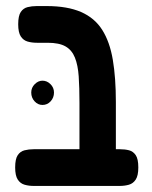

<svg xmlns="http://www.w3.org/2000/svg" viewBox="-20 -603 501 633"><path d="M302 10Q276 10 263 2.5Q250 -5 246 -18Q242 -31 242 -45V-264Q242 -314 239.5 -351Q237 -388 227 -413Q217 -438 196 -450Q175 -462 137 -462H102Q85 -462 71 -466Q57 -470 48.5 -483Q40 -496 40 -523Q40 -551 48.5 -563.5Q57 -576 71 -579.5Q85 -583 101 -583H134Q202 -583 247 -563.5Q292 -544 317 -504.5Q342 -465 352 -405.5Q362 -346 362 -267V-52Q362 -35 358.5 -21Q355 -7 342.5 1.5Q330 10 302 10ZM91 10Q75 10 61 6Q47 2 38.5 -11Q30 -24 30 -51Q30 -79 38.5 -91.5Q47 -104 61 -107.5Q75 -111 91 -111H375Q392 -111 405.5 -107.5Q419 -104 427.5 -91.5Q436 -79 436 -51Q436 -24 427.5 -11Q419 2 405 6Q391 10 374 10ZM120 -257Q105 -257 94 -269Q83 -281 83 -298Q83 -314 94.5 -325.5Q106 -337 120 -337Q135 -337 146.5 -325.5Q158 -314 158 -298Q158 -281 147 -269Q136 -257 120 -257Z"/></svg>

Font: Fredoka Condensed Medium
Style: Regular
Weight: 500
Width: 3
Designer: Ben Nathan
Foundry: Milena B. Brandão, Ben Nathan
Version: Version 2.001